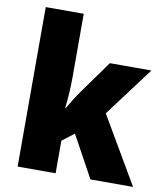

<svg xmlns="http://www.w3.org/2000/svg" viewBox="-85 -830 779 901"><g transform="rotate(10 305.0 -380.0)"><path d="M241 -460V-760H60V0H241V-155L298 -199L407 0H610L424 -318L600 -553H402L288 -394C272 -372 250 -336 235 -310H232C238 -356 241 -413 241 -460Z"/></g></svg>

Font: Noto Sans Devanagari UI SemiCondensed Black
Style: Regular
Weight: 900
Width: 4
Designer: Jelle Bosma - Monotype Design Team
Foundry: Monotype Imaging Inc.
Version: Version 2.004